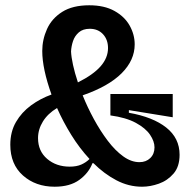

<svg xmlns="http://www.w3.org/2000/svg" viewBox="-20 -694 717 727"><path d="M187 13Q115 13 67 -29.5Q19 -72 19 -146Q19 -195 40.5 -232Q62 -269 97.5 -295Q133 -321 175 -336Q140 -434 140 -501Q140 -544 158 -584Q176 -624 215.5 -649Q255 -674 318 -674Q375 -674 413.5 -652.5Q452 -631 471 -597Q490 -563 490 -526Q490 -466 440.5 -416.5Q391 -367 293 -333Q311 -288 335.5 -243Q360 -198 388 -161Q416 -124 446.5 -102Q477 -80 508 -80Q533 -80 549 -95.5Q565 -111 565 -136Q565 -159 548 -184Q531 -209 494 -229Q457 -249 398 -257V-338H634V-250L468 -277V-267Q559 -251 609.5 -211Q660 -171 660 -108Q660 -63 637 -36.5Q614 -10 581.5 1.5Q549 13 518 13Q467 13 420.5 -11.5Q374 -36 334 -76H330Q316 -39 280.5 -13Q245 13 187 13ZM249 -499Q250 -478 256.5 -448Q263 -418 275 -382Q333 -411 361 -443Q389 -475 389 -512Q389 -544 370 -564.5Q351 -585 320 -585Q294 -585 278.5 -571.5Q263 -558 256.5 -538.5Q250 -519 249 -499ZM124 -171Q124 -122 158.5 -92.5Q193 -63 244 -63Q270 -63 288 -71Q306 -79 319 -92Q281 -133 250 -183Q219 -233 196 -285Q161 -264 142.5 -234Q124 -204 124 -171Z"/></svg>

Font: Bricolage Grotesque 96pt Medium
Style: Regular
Weight: 500
Designer: Mathieu Triay
Foundry: Atelier Triay
Version: Version 1.001; ttfautohint (v1.8.4.7-5d5b);gftools[0.9.33.de